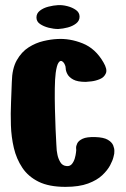

<svg xmlns="http://www.w3.org/2000/svg" viewBox="-20 -728 489 748"><path d="M207 -615Q189 -615 169.5 -620Q150 -625 136 -634.5Q122 -644 122 -660Q122 -676 135.5 -686.5Q149 -697 168.5 -702Q188 -707 206 -708Q223 -709 242.5 -704Q262 -699 276 -689Q290 -679 290 -663Q290 -647 276.5 -636.5Q263 -626 244 -621Q225 -616 207 -615ZM425 -129Q425 -129 422 -116Q419 -103 409 -84Q399 -65 378.5 -45.5Q358 -26 323 -13Q288 0 235 0Q171 0 130.5 -20Q90 -40 67 -74.5Q44 -109 34 -151.5Q24 -194 22.5 -240Q21 -286 23 -329.5Q25 -373 26 -408Q27 -461 45.5 -493.5Q64 -526 91.5 -543.5Q119 -561 149 -568Q179 -575 203 -576Q252 -579 302 -559Q352 -539 383 -485Q399 -458 392.5 -442.5Q386 -427 369.5 -420Q353 -413 336 -411Q319 -409 314 -409Q282 -409 265.5 -418Q249 -427 242.5 -439.5Q236 -452 236 -462Q236 -470 231.5 -478.5Q227 -487 220.5 -490Q214 -493 207.5 -483Q201 -473 197 -444Q194 -421 193.5 -383.5Q193 -346 194 -304.5Q195 -263 196.5 -226Q198 -189 199.5 -165.5Q201 -142 201 -142Q201 -142 203.5 -127Q206 -112 214.5 -97Q223 -82 240 -81Q253 -80 260.5 -89.5Q268 -99 271.5 -111.5Q275 -124 276 -133.5Q277 -143 277 -143Q277 -143 276.5 -151Q276 -159 281 -169.5Q286 -180 302 -187.5Q318 -195 351 -194Q384 -193 400 -183.5Q416 -174 421 -161.5Q426 -149 425.5 -139Q425 -129 425 -129Z"/></svg>

Font: Nerko One
Style: Regular
Weight: 400
Designer: Nermin Kahrimanovic
Foundry: Nermin Kahrimanovic
Version: Version 1.101